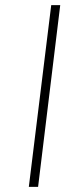

<svg xmlns="http://www.w3.org/2000/svg" viewBox="-20 -726 308 746"><path d="M179 -706H214L128 0H92Z"/></svg>

Font: Josefin Sans Thin ExtraLight
Style: Italic
Weight: 250
Italic angle: -7°
Version: Version 2.000